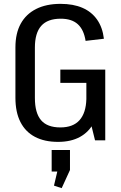

<svg xmlns="http://www.w3.org/2000/svg" viewBox="-20 -728 630 996"><path d="M281 8Q211 8 161.5 -18Q112 -44 86 -95Q60 -146 60 -221V-482Q60 -555 87.5 -605Q115 -655 167.5 -681.5Q220 -708 294 -708Q360 -708 407.5 -687.5Q455 -667 483.5 -626.5Q512 -586 519 -527L424 -516Q415 -574 383.5 -602.5Q352 -631 295 -631Q227 -631 194 -594Q161 -557 161 -481V-220Q161 -142 193 -104.5Q225 -67 293 -67Q359 -67 392.5 -104.5Q426 -142 428 -214L490 -204Q490 -137 465.5 -90Q441 -43 394.5 -17.5Q348 8 281 8ZM428 -182V-344L460 -298H293V-367H526V0H473ZM343 50V154L300 248L260 235L292 99L335 162H248V50Z"/></svg>

Font: Pathway Extreme SemiCondensed Medium
Style: Regular
Weight: 500
Width: 4
Version: Version 1.001;gftools[0.9.26]